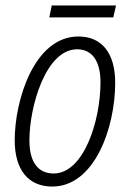

<svg xmlns="http://www.w3.org/2000/svg" viewBox="-20 -675 477 705"><path d="M161 -611H396L406 -655H170ZM172 10C327 10 403 -206 403 -371C403 -480 354 -541 268 -541C105 -541 34 -306 34 -160C34 -50 85 10 172 10ZM177 -38C119 -38 88 -81 88 -159C88 -286 149 -494 263 -494C321 -494 349 -447 349 -373C349 -230 287 -38 177 -38Z"/></svg>

Font: Noto Sans Condensed Light
Style: Italic
Weight: 300
Width: 3
Italic angle: -12°
Designer: Monotype Design Team
Foundry: Monotype Imaging Inc.
Version: Version 2.013